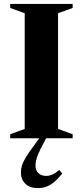

<svg xmlns="http://www.w3.org/2000/svg" viewBox="-20 -705 422 979"><path d="M350.5 -20.5V0H32V-20.5L106 -47.5V-637.5L32 -664.5V-685H350.5V-664.5L276 -637.5V-47.5ZM200.5 28.5Q184 58.5 175.5 78.8Q167 99 164 113Q161 127 161 139.5Q161 164 176 178Q191 192 216 192Q230.5 192 246 185.5Q261.5 179 282.5 161.5L297.5 180Q274.5 208 254.8 224.2Q235 240.5 215.5 247.2Q196 254 174 254Q130.5 254 108.5 231.2Q86.5 208.5 86.5 174.5Q86.5 157.5 91.8 139.8Q97 122 111.8 97.2Q126.5 72.5 154 36L202 -30.5H231Z"/></svg>

Font: Newsreader 36pt
Style: Bold
Weight: 700
Designer: Hugues Gentile
Foundry: Production Type
Version: Version 1.003